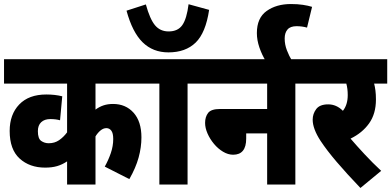

<svg xmlns="http://www.w3.org/2000/svg" viewBox="-20 -916 1942 953"><path d="M722 -501H454V-372Q473 -386 494 -393Q515 -400 541 -400Q604 -400 643 -356.5Q682 -313 682 -234Q682 -185 668 -134Q654 -83 622 -27L500 -89Q518 -121 530 -156Q542 -191 542 -226Q542 -255 532.5 -267.5Q523 -280 508 -280Q493 -280 479 -268.5Q465 -257 454 -239V0H313V-115Q289 -99 263.5 -91.5Q238 -84 204 -84Q127 -84 77.5 -129Q28 -174 28 -266Q28 -348 75.5 -397.5Q123 -447 210 -447Q253 -447 289 -438L278 -319Q257 -325 230 -325Q201 -325 184.5 -309.5Q168 -294 168 -265Q168 -228 184.5 -216.5Q201 -205 222 -205Q251 -205 273 -220Q295 -235 313 -259V-501H0V-622H722Z M911 -501V0H771V-501H709V-622H986V-501ZM1018 -867Q1001 -753 951 -704.5Q901 -656 816 -656Q739 -656 688 -706Q637 -756 608 -863L704 -894Q724 -821 749.5 -790.5Q775 -760 817 -760Q863 -760 885 -791.5Q907 -823 916 -895Z M973 -622H1521V-501H1446V0H1306V-254H1202V-228Q1202 -148 1137 -148Q1112 -148 1087 -163Q1062 -178 1042 -202Q1022 -226 1010 -253.5Q998 -281 998 -306Q998 -336 1013 -355.5Q1028 -375 1072 -375H1306V-501H973Z M1298 -615Q1280 -644 1267.5 -680.5Q1255 -717 1255 -752Q1255 -827 1303.5 -861.5Q1352 -896 1424 -896Q1457 -896 1483.5 -892Q1510 -888 1529 -882L1504 -779Q1479 -786 1452 -786Q1421 -786 1407 -769.5Q1393 -753 1393 -725Q1393 -695 1404 -666.5Q1415 -638 1429 -615Z M1872 -68 1769 17Q1701 -54 1651.5 -112Q1602 -170 1571 -217Q1532 -277 1532 -322Q1532 -351 1549.5 -374.5Q1567 -398 1609 -398Q1650 -398 1682 -366Q1706 -396 1706 -444Q1706 -476 1699 -501H1508V-622H1902V-501H1837Q1841 -486 1843.5 -466.5Q1846 -447 1846 -422Q1846 -351 1812 -303.5Q1778 -256 1720 -228Q1750 -193 1789.5 -150.5Q1829 -108 1872 -68Z"/></svg>

Font: Noto Sans Devanagari Condensed ExtraBold
Style: Regular
Weight: 800
Width: 3
Designer: Jelle Bosma - Monotype Design Team
Foundry: Monotype Imaging Inc.
Version: Version 2.004; ttfautohint (v1.8.4.7-5d5b)